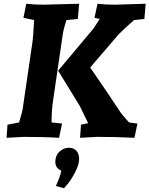

<svg xmlns="http://www.w3.org/2000/svg" viewBox="-20 -730 797 1024"><path d="M713 -71 697 5Q608 0 497 0L407 5L412 -65L450 -73Q406 -163 406 -164L290 -353L478 -577L512 -629L484 -635L500 -710Q544 -705 593 -705L757 -710L750 -629L695 -623Q653 -587 612 -546L461 -370Q561 -225 624 -129Q631 -119 668 -77ZM402 -710 395 -629 334 -623Q320 -580 314 -542L263 -193Q255 -143 255 -77L311 -71L295 5Q218 0 107 0L15 5L20 -65L82 -77Q101 -139 103 -163L154 -512Q156 -523 162 -623L105 -635L120 -710Q163 -705 211 -705ZM342 250 321 274 278 262Q303 207 307 180Q275 167 275 133Q275 99 297.5 78.5Q320 58 346.5 58Q373 58 387.5 74Q402 90 402 118.5Q402 147 382 186Q362 225 342 250Z"/></svg>

Font: Andada SC
Style: Bold Italic
Weight: 700
Italic angle: -8.29999°
Designer: Carolina Giovagnoli
Foundry: Carolina Giovagnoli
Version: Version 1.003